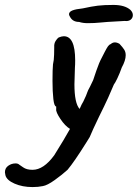

<svg xmlns="http://www.w3.org/2000/svg" viewBox="-88 -547 559 779"><path d="M422 -323Q422 -302 406 -273Q398 -250 388.5 -230Q379 -210 374 -204L351 -151Q336 -118 314 -74Q287 -18 276 9L263 30Q213 110 186 142Q164 162 134 183.5Q104 205 86 208Q67 212 44 212Q3 212 -29 198Q-61 184 -66 164L-68 152Q-68 135 -54.5 125.5Q-41 116 -25 116Q-15 116 -10 121Q-8 122 6 132Q20 142 44 142Q89 142 132 83Q174 16 196 -24Q176 -36 157 -64.5Q138 -93 140 -104V-115Q132 -115 128.5 -145Q125 -175 125 -219Q125 -267 127 -286Q131 -302 131.5 -325.5Q132 -349 132 -356Q131 -370 137.5 -380.5Q144 -391 150 -395Q163 -400 171 -400Q217 -400 217 -302Q217 -283 216 -273Q214 -225 214 -205Q214 -128 235 -105Q244 -126 250 -135Q264 -164 266 -172Q268 -179 277 -195L290 -222Q292 -228 303 -260.5Q314 -293 325 -313Q329 -321 337 -336.5Q345 -352 350 -359Q355 -366 361 -368Q369 -375 378 -375Q387 -375 397 -369Q410 -355 416 -345.5Q422 -336 422 -323ZM233 -458Q208 -458 197 -477Q192 -485 192 -489Q192 -499 205.5 -504.5Q219 -510 248 -513Q284 -521 309 -524Q334 -527 372 -527Q418 -527 441 -507Q451 -497 451 -486Q451 -474 442 -467Q433 -460 418 -462L348 -458Q342 -458 319 -455.5Q296 -453 268 -453Q248 -453 233 -458Z"/></svg>

Font: Caveat
Style: Bold
Weight: 700
Designer: Pablo Impallari
Foundry: Pablo Impallari
Version: Version 1.500; ttfautohint (v1.6)